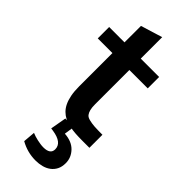

<svg xmlns="http://www.w3.org/2000/svg" viewBox="-289 -692 967 967"><g transform="rotate(45 194.5 -208.5)"><path d="M355.5 -0.5H306.6Q276.9 -0.5 255.9 -2Q233.9 -3.4 211.4 -8.3Q189 -13.2 172.9 -21Q155.8 -29.8 142.3 -43.2Q128.9 -56.6 119.6 -75.9Q110.4 -95.2 105.2 -121.8Q100.1 -148.4 100.1 -183.6V-419.9H-4.4V-501H105V-618.2L220.7 -653.8V-501H351.6V-419.9H220.7V-176.3Q220.7 -152.8 224.4 -138.4Q228 -124 235.4 -114.3Q242.2 -105 259.8 -100.6Q277.3 -96.2 297.9 -94.7Q318.4 -93.3 355.5 -93.3ZM105 143.6Q112.8 147 123.3 150.4Q133.8 153.8 145 156.2Q156.2 158.7 168 160.4Q179.7 162.1 189.9 162.1Q239.3 162.1 239.3 126.5Q239.3 79.6 164.6 68.4L150.4 66.4L165.5 -19H226.1L217.8 36.6Q270 40 298.3 69.8Q326.2 99.1 326.2 138.2Q326.2 164.6 316.7 183.1Q307.1 201.7 291 213.6Q274.9 225.6 253.7 231.2Q232.4 236.8 209 236.8Q150.4 236.8 99.6 208Z"/></g></svg>

Font: Ride
Style: Bold
Weight: 700
Version: Version 3.000